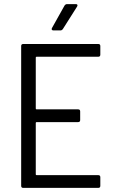

<svg xmlns="http://www.w3.org/2000/svg" viewBox="-20 -914 557 934"><path d="M458 -638H158Q154 -638 154 -634V-386Q154 -382 158 -382H360Q370 -382 370 -372V-330Q370 -320 360 -320H158Q154 -320 154 -316V-66Q154 -62 158 -62H458Q468 -62 468 -52V-10Q468 0 458 0H93Q83 0 83 -10V-690Q83 -700 93 -700H458Q468 -700 468 -690V-648Q468 -638 458 -638ZM233 -778 294 -887Q299 -894 306 -894H349Q355 -894 356.5 -890.5Q358 -887 355 -882L286 -773Q281 -766 274 -766H240Q234 -766 232 -769.5Q230 -773 233 -778Z"/></svg>

Font: Barlow Semi Condensed
Style: Regular
Weight: 400
Width: 4
Designer: Jeremy Tribby
Foundry: Tribby Type
Version: Version 1.408;December 10, 2018;FontCreator 11.5.0.2430 64-b